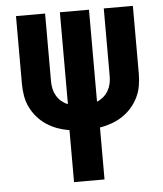

<svg xmlns="http://www.w3.org/2000/svg" viewBox="-53 -781 705 828"><g transform="rotate(-5 300.0 -367.5)"><path d="M234 0V-225Q208 -229 183 -238Q158 -247 136 -261.5Q114 -276 96.5 -296Q79 -316 67.5 -339.5Q56 -363 51.5 -389Q47 -415 47 -441V-735H173V-441Q173 -425 176.5 -409Q180 -393 188.5 -378.5Q197 -364 209.5 -353.5Q222 -343 237 -337V-735H363V-337Q378 -343 390.5 -353.5Q403 -364 411.5 -378.5Q420 -393 423.5 -409Q427 -425 427 -441V-735H553V-441Q553 -415 548.5 -389Q544 -363 532.5 -339.5Q521 -316 503.5 -296Q486 -276 464 -261.5Q442 -247 417 -238Q392 -229 366 -225V0Z"/></g></svg>

Font: Iosevka SS04 XBd Ex
Style: Regular
Weight: 800
Width: 7
Monospace: yes
Designer: Belleve Invis
Foundry: Belleve Invis
Version: Version 19.0.0; ttfautohint (v1.8.4)